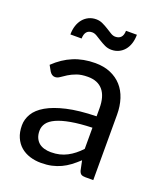

<svg xmlns="http://www.w3.org/2000/svg" viewBox="-133 -797 763 894"><g transform="rotate(20 248.5 -350.0)"><path d="M299.5 -662.5Q317.5 -662.5 327.2 -673Q337 -683.5 337.5 -705.5H391.5Q391.5 -682 385.2 -662.2Q379 -642.5 367.2 -628.5Q355.5 -614.5 339.2 -606.8Q323 -599 303 -599Q285.5 -599 270.2 -606.2Q255 -613.5 241.5 -622Q228 -630.5 216 -637.8Q204 -645 192.5 -645Q156.5 -645 155.5 -601H100Q100 -625 106.5 -644.8Q113 -664.5 125 -678.8Q137 -693 153.5 -700.8Q170 -708.5 189.5 -708.5Q207 -708.5 222.2 -701.2Q237.5 -694 251 -685.5Q264.5 -677 276.2 -669.8Q288 -662.5 299.5 -662.5ZM345 -228Q283.5 -226 240.2 -218.2Q197 -210.5 169.8 -198Q142.5 -185.5 130.2 -168.5Q118 -151.5 118 -130.5Q118 -110.5 124.5 -96Q131 -81.5 142.2 -72.2Q153.5 -63 168.8 -58.8Q184 -54.5 201.5 -54.5Q225 -54.5 244.5 -59.2Q264 -64 281.2 -73Q298.5 -82 314.2 -94.5Q330 -107 345 -123ZM57.5 -435Q99.5 -475.5 148 -495.5Q196.5 -515.5 255.5 -515.5Q298 -515.5 331 -501.5Q364 -487.5 386.5 -462.5Q409 -437.5 420.5 -402Q432 -366.5 432 -324V0H392.5Q379.5 0 372.5 -4.2Q365.5 -8.5 361.5 -21L351.5 -69Q331.5 -50.5 312.5 -36.2Q293.5 -22 272.5 -12.2Q251.5 -2.5 227.8 2.8Q204 8 175 8Q145.5 8 119.5 -0.2Q93.5 -8.5 74.2 -25Q55 -41.5 43.8 -66.8Q32.5 -92 32.5 -126.5Q32.5 -156.5 49 -184.2Q65.5 -212 102.5 -233.5Q139.5 -255 199 -268.8Q258.5 -282.5 345 -284.5V-324Q345 -383 319.5 -413.2Q294 -443.5 245 -443.5Q212 -443.5 189.8 -435.2Q167.5 -427 151.2 -416.8Q135 -406.5 123.2 -398.2Q111.5 -390 100 -390Q91 -390 84.5 -394.8Q78 -399.5 73.5 -406.5Z"/></g></svg>

Font: TypoPRO Lato
Style: Regular
Weight: 400
Designer: Lukasz Dziedzic with Adam Twardoch and Botio Nikoltchev
Foundry: tyPoland Lukasz Dziedzic
Version: Version 2.010; 2014-09-01; http://www.latofonts.com/